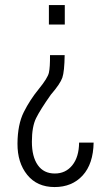

<svg xmlns="http://www.w3.org/2000/svg" viewBox="-20 -549 428 761"><path d="M173.8 -528.8H236.8V-451.7H173.8ZM197.3 138.7Q240.2 138.7 266.6 106Q293 73.2 293.5 16.1H351.1Q349.6 100.6 307.6 146.5Q265.6 192.4 196.3 192.4Q127 192.4 87.9 144Q48.8 95.7 49.3 20Q49.8 -55.7 74.2 -104.5Q98.6 -153.3 133.8 -196.3Q168.9 -239.3 173.8 -260.7Q178.7 -282.2 178.2 -330.6H236.3Q235.4 -265.6 227.1 -241.2Q218.8 -216.8 181.6 -173.8Q139.6 -114.3 123 -80.6Q106.4 -46.9 106.4 12.7Q106.4 72.3 129.9 105.5Q153.3 138.7 197.3 138.7Z"/></svg>

Font: RobotoCondensed-Light
Style: Light
Weight: 300
Designer: Google
Version: Version 1.200311; 2013